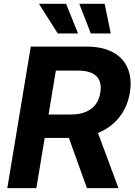

<svg xmlns="http://www.w3.org/2000/svg" viewBox="-20 -967 695 987"><path d="M17.6 0 138.2 -727.5H423.8Q506.8 -727.5 560.5 -698.2Q614.3 -668.9 636.7 -615.5Q659.2 -562 647.5 -490.2Q635.3 -418.5 594.7 -366.2Q554.2 -314 489.5 -285.9Q424.8 -257.8 341.3 -257.8H148.9L168.9 -378.4H345.2Q388.7 -378.4 420.4 -391.6Q452.1 -404.8 471.2 -429.9Q490.2 -455.1 495.6 -490.7Q504.9 -545.9 475.8 -575Q446.8 -604 382.3 -604H267.1L167 0ZM426.8 0 308.1 -330.1H466.3L588.9 0ZM446.8 -794.9 387.7 -947.3H518.1L549.3 -794.9ZM276.9 -794.9 180.2 -947.3H319.8L381.3 -794.9Z"/></svg>

Font: Inter 20pt
Style: Bold Italic
Weight: 700
Italic angle: -9.3988°
Version: Version 4.001;git-66647c0bb